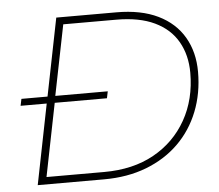

<svg xmlns="http://www.w3.org/2000/svg" viewBox="-51 -756 928 813"><g transform="rotate(-5 413.5 -350.0)"><path d="M77 0 145 -341H34L40 -370H151L217 -700H472Q577 -700 649 -665Q721 -630 758 -566.5Q795 -503 795 -419Q795 -328 764.5 -251Q734 -174 677 -118Q620 -62 539.5 -31Q459 0 359 0ZM117 -31H362Q485 -31 574 -80.5Q663 -130 712.5 -217.5Q762 -305 762 -418Q762 -493 729.5 -550Q697 -607 632 -638Q567 -669 469 -669H244L184 -370H407L401 -341H179Z"/></g></svg>

Font: Montserrat Thin ExtraLight
Style: Italic
Weight: 250
Italic angle: -11.3°
Version: Version 9.000